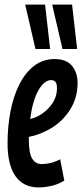

<svg xmlns="http://www.w3.org/2000/svg" viewBox="-20 -809 359 839"><path d="M261 -20Q236 -4 206 3Q176 10 149 10Q82 10 47.5 -39.5Q13 -89 13 -182Q13 -257 26 -323.5Q39 -390 65 -441Q91 -492 129.5 -521.5Q168 -551 219 -551Q270 -551 294.5 -521.5Q319 -492 319 -446Q319 -373 277 -316Q235 -259 169 -231Q138 -217 106 -211Q106 -206 106 -200Q106 -140 120.5 -116Q135 -92 162 -92Q180 -92 200 -96.5Q220 -101 243 -113ZM204 -459Q173 -459 147.5 -413.5Q122 -368 112 -289Q133 -294 151 -304Q187 -325 208 -356Q229 -387 229 -424Q229 -444 222 -451.5Q215 -459 204 -459ZM135 -595 90 -789H177L199 -595ZM253 -595 208 -789H295L317 -595Z"/></svg>

Font: Georama Extra Condensed SemiBold
Style: Italic
Weight: 600
Width: 2
Italic angle: -9°
Designer: Jean-Baptiste Levee
Foundry: Production Type
Version: Version 1.000